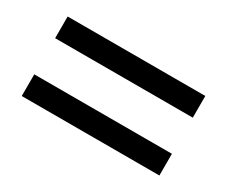

<svg xmlns="http://www.w3.org/2000/svg" viewBox="-58 -615 681 575"><g transform="rotate(30 282.0 -327.5)"><path d="M520 -465V-390H44V-465ZM520 -265V-190H44V-265Z"/></g></svg>

Font: Prodigy Sans
Style: Regular
Weight: 400
Designer: Wei Huang
Foundry: Wei Huang
Version: Version 1.003; ttfautohint (v1.8.3)